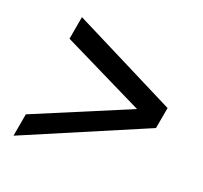

<svg xmlns="http://www.w3.org/2000/svg" viewBox="-99 -724 802 759"><g transform="rotate(20 302.5 -344.5)"><path d="M106 -514 452 -344 46 -174 29 -78 548 -299 564 -389 123 -611Z"/></g></svg>

Font: Geom
Style: Italic
Weight: 400
Italic angle: -10°
Version: Version 1.102